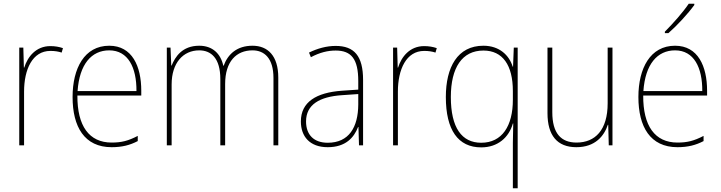

<svg xmlns="http://www.w3.org/2000/svg" viewBox="-20 -785 3894 1037"><path d="M252 -536C174 -536 129 -478 111 -420H109L106 -528H84V0H110V-290C110 -410 155 -510 252 -510C276 -510 295 -507 313 -501L320 -525C300 -532 277 -536 252 -536Z M570 -538C436 -538 372 -416 372 -261C372 -100 436 10 583 10C639 10 682 -1 724 -23V-51C672 -24 636 -15 583 -15C461 -15 397 -105 398 -269H743V-295C743 -427 694 -538 570 -538ZM570 -513C672 -513 718 -420 717 -293H399C409 -438 474 -513 570 -513Z M1344 -538C1260 -538 1211 -493 1188 -430H1186C1172 -495 1128 -538 1056 -538C964 -538 926 -478 907 -431H905L901 -528H881V0H907V-329C907 -445 969 -513 1056 -513C1120 -513 1170 -471 1170 -358V0H1196V-331C1196 -454 1257 -513 1344 -513C1408 -513 1457 -470 1457 -364V0H1483V-366C1483 -484 1426 -538 1344 -538Z M1793 -537C1743 -537 1694 -523 1649 -501L1659 -476C1708 -502 1751 -512 1793 -512C1877 -512 1915 -467 1915 -347V-301L1827 -295C1688 -285 1605 -234 1605 -129C1605 -49 1652 10 1750 10C1847 10 1892 -42 1914 -99H1916L1919 0H1941V-353C1941 -483 1893 -537 1793 -537ZM1828 -271 1915 -277V-220C1914 -98 1865 -14 1750 -14C1675 -14 1633 -57 1633 -129C1633 -220 1706 -263 1828 -271Z M2271 -536C2193 -536 2148 -478 2130 -420H2128L2125 -528H2103V0H2129V-290C2129 -410 2174 -510 2271 -510C2295 -510 2314 -507 2332 -501L2339 -525C2319 -532 2296 -536 2271 -536Z M2750 -13V232H2776V-528H2755L2751 -425H2749C2730 -487 2677 -538 2591 -538C2451 -538 2388 -422 2388 -261C2388 -83 2454 11 2579 11C2669 11 2729 -43 2750 -118H2752C2751 -86 2750 -39 2750 -13ZM2579 -14C2474 -14 2415 -95 2415 -261C2415 -420 2476 -512 2591 -512C2695 -512 2750 -433 2750 -293V-246C2750 -105 2692 -14 2579 -14Z M3288 -528H3262V-227C3262 -82 3194 -15 3094 -15C3010 -15 2963 -65 2963 -179V-528H2937V-174C2937 -53 2990 10 3093 10C3195 10 3243 -51 3263 -111H3265L3268 0H3288Z M3730 -758V-765H3700C3669 -719 3616 -659 3571 -614V-606H3590C3637 -647 3696 -711 3730 -758ZM3626 -538C3492 -538 3428 -416 3428 -261C3428 -100 3492 10 3639 10C3695 10 3738 -1 3780 -23V-51C3728 -24 3692 -15 3639 -15C3517 -15 3453 -105 3454 -269H3799V-295C3799 -427 3750 -538 3626 -538ZM3626 -513C3728 -513 3774 -420 3773 -293H3455C3465 -438 3530 -513 3626 -513Z"/></svg>

Font: Noto Sans Thai Looped SemiCondensed Thin
Style: Regular
Weight: 100
Width: 4
Designer: Sasikarn Vongin, Ben Mitchell
Foundry: The Fontpad Ltd
Version: Version 1.001